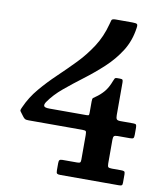

<svg xmlns="http://www.w3.org/2000/svg" viewBox="-84 -817 742 885"><g transform="rotate(10 287.0 -375.0)"><path d="M549.5 -54V-14.5Q549.5 -5 546 -2.5Q542.5 0 532.5 0H259Q247.5 0 243.5 -3Q239.5 -6 239.5 -18.5V-51.5Q239.5 -62.5 242.8 -66.2Q246 -70 256.5 -70H325Q335.5 -70 338.8 -73Q342 -76 342 -86.5V-201Q342 -215.5 339.2 -219Q336.5 -222.5 322.5 -222.5H71.5Q59 -222.5 54.8 -224.8Q50.5 -227 45 -233.5L31.5 -251.5Q25 -258.5 26 -263.2Q27 -268 31.5 -277.5Q53 -326 88 -367.5Q123 -409 163.8 -447.8Q204.5 -486.5 244 -527.2Q283.5 -568 314.5 -615.8Q345.5 -663.5 361 -723Q364.5 -735.5 366.5 -742.8Q368.5 -750 385.5 -750H464Q481 -750 485.5 -746.5Q490 -743 487.5 -728Q479 -667 448.8 -619.2Q418.5 -571.5 376 -532.2Q333.5 -493 287.8 -458.5Q242 -424 201.8 -390.5Q161.5 -357 136 -320Q128 -308.5 130.2 -300.5Q132.5 -292.5 156 -292.5H330Q339.5 -292.5 340.8 -295.5Q342 -298.5 342 -308V-358.5Q342 -372.5 345.5 -375.2Q349 -378 357 -383.5Q377 -397 393.8 -416.5Q410.5 -436 423 -469.5Q426 -476 428 -480.5Q430 -485 440 -485H452Q462 -485 464.5 -482Q467 -479 467 -469.5V-316.5Q467 -303 470.8 -297.8Q474.5 -292.5 488.5 -292.5H548.5Q559 -292.5 561.8 -289Q564.5 -285.5 564.5 -274.5V-241.5Q564.5 -229 561 -225.8Q557.5 -222.5 545 -222.5H487.5Q474.5 -222.5 470.8 -218.2Q467 -214 467 -201.5V-90.5Q467 -77 470.8 -73.5Q474.5 -70 488 -70H530.5Q541.5 -70 545.5 -67.5Q549.5 -65 549.5 -54Z"/></g></svg>

Font: Besley SemiBold
Style: Regular
Weight: 600
Designer: Owen Earl
Foundry: indestructible type*
Version: Version 2.001; ttfautohint (v1.8.3)